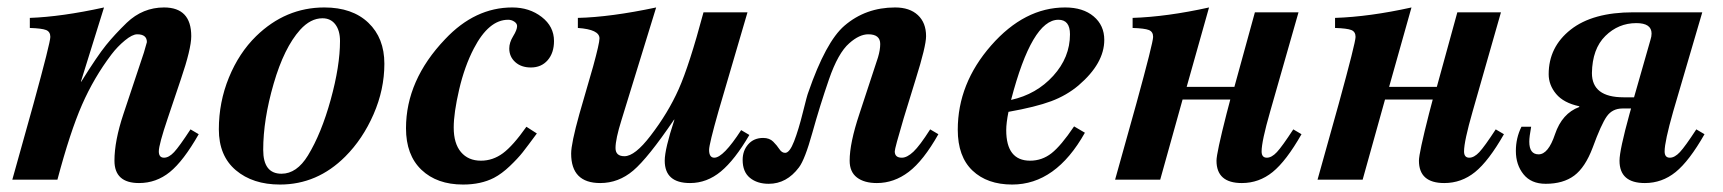

<svg xmlns="http://www.w3.org/2000/svg" viewBox="-20 -482 4622 515"><path d="M491 -135 513 -122Q472 -50 435.5 -20.5Q399 9 353 9Q287 9 287 -51Q287 -104 311 -176L366 -341Q374 -368 374 -369Q374 -390 348 -390Q335 -390 315 -373.5Q295 -357 279 -336Q232 -274 200 -201Q168 -128 134 0H13L70 -204Q115 -368 115 -383Q115 -397 103.5 -401.5Q92 -406 60 -407V-434Q145 -437 259 -462L197 -263H198Q241 -332 264.5 -361Q288 -390 320 -421Q363 -462 420 -462Q493 -462 493 -385Q493 -351 465 -269L430 -165Q406 -94 406 -76Q406 -59 420 -59Q433 -59 447 -74Q461 -89 491 -135Z M906 -62Q831 13 731 13Q658 13 612.5 -25.5Q567 -64 567 -135Q567 -208 594 -274Q621 -340 667 -385Q746 -462 850 -462Q925 -462 968 -421Q1011 -380 1011 -311Q1011 -242 982 -175.5Q953 -109 906 -62ZM892 -372Q892 -400 879.5 -416.5Q867 -433 845 -433Q813 -433 785 -402Q742 -354 714 -257.5Q686 -161 686 -80Q686 -16 735 -16Q776 -16 806 -65Q842 -124 867 -214.5Q892 -305 892 -372Z M1392 -142 1420 -124Q1395 -90 1382 -73.5Q1369 -57 1347.5 -36.5Q1326 -16 1305 -5Q1270 13 1222 13Q1152 13 1110.5 -26.5Q1069 -66 1069 -138Q1069 -267 1174 -377Q1254 -462 1354 -462Q1400 -462 1433 -436.5Q1466 -411 1466 -372Q1466 -340 1449 -320.5Q1432 -301 1404 -301Q1378 -301 1362 -315.5Q1346 -330 1346 -352Q1346 -368 1356.5 -385Q1367 -402 1367 -412Q1367 -419 1359.5 -424Q1352 -429 1343 -429Q1291 -429 1251 -352Q1226 -304 1211.5 -241.5Q1197 -179 1197 -140Q1197 -97 1216.5 -74Q1236 -51 1270 -51Q1302 -51 1329 -71Q1356 -91 1392 -142Z M1968 -133 1990 -120Q1951 -53 1913.5 -22Q1876 9 1831 9Q1763 9 1763 -51Q1763 -82 1789 -161H1788Q1718 -58 1678.5 -24.5Q1639 9 1590 9Q1512 9 1512 -70Q1512 -97 1534 -176L1571 -304Q1588 -366 1588 -379Q1588 -403 1530 -407V-434Q1617 -436 1740 -462L1647 -160Q1631 -109 1631 -85Q1631 -63 1655 -63Q1683 -63 1725 -118Q1772 -179 1800.5 -243Q1829 -307 1867 -449H1985L1907 -183Q1882 -95 1882 -80Q1882 -59 1896 -59Q1920 -59 1968 -133Z M2475 -135 2497 -122Q2457 -51 2417.5 -21Q2378 9 2332 9Q2298 9 2278.5 -6Q2259 -21 2259 -51Q2259 -98 2285 -176L2335 -328Q2341 -348 2341 -364Q2341 -390 2309 -390Q2285 -390 2258 -366Q2228 -340 2203.5 -269Q2179 -198 2159 -126Q2139 -54 2123 -33Q2090 11 2042 11Q2011 11 1991.5 -5Q1972 -21 1972 -53Q1972 -78 1987 -95Q2002 -112 2027 -112Q2044 -112 2054 -102Q2064 -92 2070.5 -82Q2077 -72 2086 -72Q2098 -72 2110 -103Q2122 -134 2133.5 -180.5Q2145 -227 2148 -234Q2195 -370 2245 -413Q2302 -462 2381 -462Q2420 -462 2442 -441.5Q2464 -421 2464 -385Q2464 -358 2436 -269L2404 -165Q2380 -84 2380 -76Q2380 -59 2399 -59Q2413 -59 2430 -75Q2447 -91 2475 -135Z M2861 -143 2890 -126Q2812 13 2695 13Q2628 13 2588.5 -24.5Q2549 -62 2549 -134Q2549 -258 2638.5 -360Q2728 -462 2837 -462Q2885 -462 2913.5 -438Q2942 -414 2942 -375Q2942 -312 2873 -253Q2841 -226 2799.5 -210.5Q2758 -195 2685 -182Q2679 -152 2679 -133Q2679 -51 2743 -51Q2775 -51 2800.5 -71Q2826 -91 2861 -143ZM2850 -390Q2850 -429 2819 -429Q2748 -429 2692 -214Q2760 -229 2805 -278.5Q2850 -328 2850 -390Z M3449 -135 3471 -122Q3430 -50 3393.5 -20.5Q3357 9 3311 9Q3243 9 3243 -51Q3243 -71 3270 -177L3280 -215H3152L3092 0H2971L3028 -204Q3073 -368 3073 -383Q3073 -397 3061.5 -401.5Q3050 -406 3018 -407V-434Q3110 -437 3223 -462L3163 -249H3291L3346 -449H3463L3387 -183Q3364 -103 3364 -76Q3364 -59 3378 -59Q3391 -59 3405 -74Q3419 -89 3449 -135Z M3992 -135 4014 -122Q3973 -50 3936.5 -20.5Q3900 9 3854 9Q3786 9 3786 -51Q3786 -71 3813 -177L3823 -215H3695L3635 0H3514L3571 -204Q3616 -368 3616 -383Q3616 -397 3604.5 -401.5Q3593 -406 3561 -407V-434Q3653 -437 3766 -462L3706 -249H3834L3889 -449H4006L3930 -183Q3907 -103 3907 -76Q3907 -59 3921 -59Q3934 -59 3948 -74Q3962 -89 3992 -135Z M4530 -135 4552 -122Q4511 -50 4474.5 -20.5Q4438 9 4392 9Q4324 9 4324 -51Q4324 -79 4351 -177L4355 -191H4332Q4305 -191 4290 -170Q4275 -149 4252 -86Q4232 -33 4202.5 -11Q4173 11 4126 11Q4087 11 4066.5 -14.5Q4046 -40 4046 -77Q4046 -112 4061 -142H4087Q4082 -115 4082 -102Q4082 -68 4107 -68Q4133 -68 4151 -122Q4170 -178 4216 -195V-197Q4174 -206 4154 -230Q4134 -254 4134 -283Q4134 -356 4193 -402.5Q4252 -449 4361 -449H4546L4468 -183Q4445 -102 4445 -76Q4445 -59 4459 -59Q4472 -59 4486 -74Q4500 -89 4530 -135ZM4363 -221 4407 -375Q4410 -384 4410 -392Q4410 -420 4369 -420Q4321 -420 4286 -385.5Q4251 -351 4250 -286Q4250 -221 4335 -221Z"/></svg>

Font: STIX MathJax Alphabets
Style: Bold Italic
Weight: 700
Italic angle: -16.33°
Designer: MicroPress Inc., with final additions and corrections provided by Coen Hoffman, Elsevier (retired)
Version: Version 1.1.1